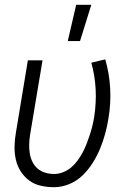

<svg xmlns="http://www.w3.org/2000/svg" viewBox="-20 -771 540 799"><path d="M205 8Q177 8 150 2Q123 -4 102 -19.5Q81 -35 66.5 -57.5Q52 -80 46 -106.5Q40 -133 40.5 -161Q41 -189 46 -218L96 -520H157L105 -209Q102 -189 101.5 -170Q101 -151 104 -132.5Q107 -114 115 -97.5Q123 -81 136.5 -69.5Q150 -58 168 -52.5Q186 -47 205 -47Q224 -47 243 -54.5Q262 -62 277 -75Q292 -88 304 -104.5Q316 -121 325 -138.5Q334 -156 341 -174Q348 -192 354 -210.5Q360 -229 364.5 -247.5Q369 -266 372 -285Q381 -343 378 -400Q375 -457 360 -510L418 -524Q435 -466 438.5 -403Q442 -340 431 -276Q426 -245 417.5 -214Q409 -183 396.5 -152.5Q384 -122 366 -93.5Q348 -65 324 -41.5Q300 -18 268.5 -5Q237 8 205 8ZM262 -600 297 -751H360L313 -600Z"/></svg>

Font: Iosevka Term Curly Lt Obl
Style: Regular
Weight: 300
Italic angle: -9°
Designer: Belleve Invis
Foundry: Belleve Invis
Version: Version 32.3.0